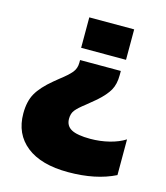

<svg xmlns="http://www.w3.org/2000/svg" viewBox="-101 -650 702 810"><g transform="rotate(15 250.5 -245.0)"><path d="M189 -572H385V-439H189ZM25 -109Q25 -162 45 -197Q65 -232 112 -271L134 -289Q168 -315 183 -333Q198 -351 198 -376V-388H376V-370Q376 -330 361 -303.5Q346 -277 311 -246L271 -213Q241 -190 229 -175Q217 -160 217 -137Q217 -106 242.5 -92Q268 -78 325 -78Q368 -78 408 -88Q448 -98 476 -116V40Q392 82 271 82Q153 82 89 31.5Q25 -19 25 -109Z"/></g></svg>

Font: Kanit Bold
Style: Regular
Weight: 700
Designer: Katatrad Team
Foundry: CadsonDemak
Version: Version 1.000